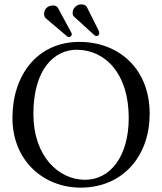

<svg xmlns="http://www.w3.org/2000/svg" viewBox="-20 -850 742 880"><path d="M666 -329C666 -536 523 -658 344 -658C150 -658 37 -504 37 -310C37 -113 180 10 350 10C461 10 549 -38 604 -116C644 -173 666 -245 666 -329ZM331 -622C463 -622 570 -512 570 -310C570 -131 484 -26 370 -26C248 -26 133 -135 133 -327C133 -537 232 -622 331 -622ZM182 -787C182 -778 185 -771 189 -767L288 -683C290 -681 293 -680 296 -680C301 -680 309 -685 309 -693C309 -696 308 -699 305 -704L246 -813C241 -821 234 -825 223 -825C194 -825 182 -803 182 -787ZM313 -792C313 -784 315 -777 320 -773L408 -693C412 -689 416 -685 422 -685C429 -685 435 -690 435 -697C435 -699 434 -704 433 -708L378 -818C373 -826 366 -830 351 -830C335 -830 313 -815 313 -792Z"/></svg>

Font: Libertinus Serif
Style: Regular
Weight: 400
Designer: Philipp H. Poll, Khaled Hosny
Foundry: Caleb Maclennan
Version: Version 7.050;RELEASE